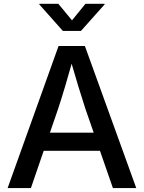

<svg xmlns="http://www.w3.org/2000/svg" viewBox="-20 -963 737 983"><path d="M19 0 279.8 -727.5H414.6L677.7 0H558.1L417 -406.7Q400.4 -457 380.6 -522.2Q360.8 -587.4 334 -680.2H359.4Q333 -586.9 313.5 -521Q293.9 -455.1 277.8 -406.7L138.2 0ZM161.6 -190.9V-283.7H535.2V-190.9ZM278.8 -943.4 348.6 -858.9 417.5 -943.4H515.6V-940.4L394.5 -804.7H301.8L181.2 -940.4V-943.4Z"/></svg>

Font: Inter 20pt Medium
Style: Regular
Weight: 500
Version: Version 4.001;git-66647c0bb